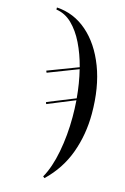

<svg xmlns="http://www.w3.org/2000/svg" viewBox="-120 -601 586 897"><g transform="rotate(15 173.0 -152.5)"><path d="M182 234Q212 181 227.5 100Q243 19 243 -69Q243 -108 240 -150L108 -96L105 -105L239 -159Q236 -194 230.5 -228Q225 -262 217 -294L72 -238L68 -247L215 -303Q199 -364 174.5 -414Q150 -464 116.5 -496.5Q83 -529 40 -535V-545Q123 -540 187.5 -484Q252 -428 289 -331.5Q326 -235 326 -107Q326 -7 293.5 82.5Q261 172 190 240Z"/></g></svg>

Font: Noto Serif Display ExtraCondensed
Style: Regular
Weight: 400
Width: 2
Designer: Monotype Design Team
Foundry: Monotype Imaging Inc.
Version: Version 2.009